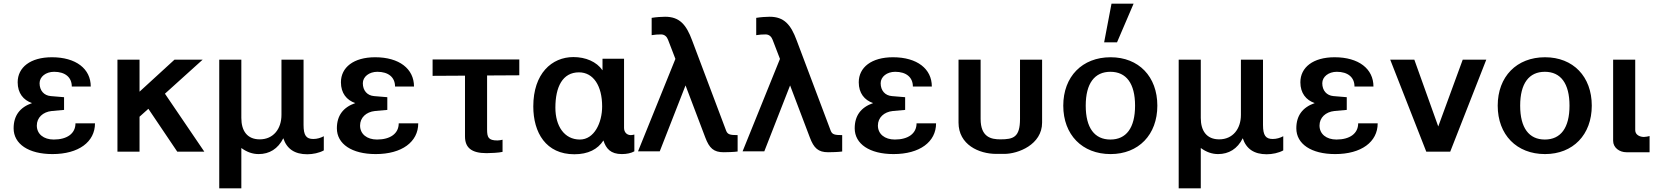

<svg xmlns="http://www.w3.org/2000/svg" viewBox="-20 -824 9003 1043"><path d="M54 -127C54 -42 135 13 265 13C407 13 496 -53 496 -154H390C390 -99 345 -66 272 -66C217 -66 180 -96 180 -142C180 -185 213 -216 261 -221L328 -227V-296L256 -302C219 -305 195 -332 195 -372C195 -407 229 -434 274 -434C334 -434 370 -404 370 -354H473C473 -450 393 -513 262 -513C145 -513 76 -458 76 -377C76 -318 107 -280 154 -264C88 -241 54 -196 54 -127Z M928 -500 738 -326V-500H618V0H738V-190L786 -233L943 0H1090L876 -315L1081 -500Z M1291 -20C1321 2 1352 13 1385 13C1443 13 1490 -15 1519 -73C1538 -15 1581 14 1649 14C1679 14 1714 7 1739 -7V-84C1722 -75 1703 -69 1682 -69C1644 -69 1629 -88 1629 -145V-500H1509V-200C1509 -124 1465 -67 1391 -67C1323 -67 1291 -113 1291 -183V-500H1171V199H1291Z M1810 -127C1810 -42 1891 13 2021 13C2163 13 2252 -53 2252 -154H2146C2146 -99 2101 -66 2028 -66C1973 -66 1936 -96 1936 -142C1936 -185 1969 -216 2017 -221L2084 -227V-296L2012 -302C1975 -305 1951 -332 1951 -372C1951 -407 1985 -434 2030 -434C2090 -434 2126 -404 2126 -354H2229C2229 -450 2149 -513 2018 -513C1901 -513 1832 -458 1832 -377C1832 -318 1863 -280 1910 -264C1844 -241 1810 -196 1810 -127Z M2506 -413V-83C2506 -22 2541 8 2623 8C2642 8 2691 6 2710 1V-65C2701 -63 2692 -61 2682 -61C2633 -61 2626 -78 2626 -121V-414L2801 -415V-501H2330V-412Z M3125 -431C3204 -431 3251 -357 3251 -246C3251 -157 3208 -66 3130 -66C3045 -66 2997 -140 2997 -239C2997 -352 3036 -431 3125 -431ZM3258 -61C3272 -17 3297 13 3358 13C3384 13 3409 8 3426 -2V-93C3418 -91 3410 -90 3407 -90C3384 -90 3370 -107 3370 -129V-505H3253V-442C3221 -489 3161 -514 3095 -514C2977 -514 2877 -424 2877 -246C2877 -103 2946 14 3100 14C3175 14 3227 -13 3258 -61Z M3446 -2H3564L3704 -360L3811 -78C3833 -19 3857 3 3911 3C3925 3 3969 2 3987 -1V-90C3945 -90 3933 -94 3925 -113L3740 -604C3708 -691 3671 -733 3593 -733C3575 -733 3544 -731 3520 -727V-633C3540 -636 3551 -637 3571 -637C3591 -637 3603 -624 3609 -608L3649 -504Z M4014 -2H4132L4272 -360L4379 -78C4401 -19 4425 3 4479 3C4493 3 4537 2 4555 -1V-90C4513 -90 4501 -94 4493 -113L4308 -604C4276 -691 4239 -733 4161 -733C4143 -733 4112 -731 4088 -727V-633C4108 -636 4119 -637 4139 -637C4159 -637 4171 -624 4177 -608L4217 -504Z M4623 -127C4623 -42 4704 13 4834 13C4976 13 5065 -53 5065 -154H4959C4959 -99 4914 -66 4841 -66C4786 -66 4749 -96 4749 -142C4749 -185 4782 -216 4830 -221L4897 -227V-296L4825 -302C4788 -305 4764 -332 4764 -372C4764 -407 4798 -434 4843 -434C4903 -434 4939 -404 4939 -354H5042C5042 -450 4962 -513 4831 -513C4714 -513 4645 -458 4645 -377C4645 -318 4676 -280 4723 -264C4657 -241 4623 -196 4623 -127Z M5187 -158C5187 -38 5298 12 5392 12H5436C5510 12 5641 -38 5641 -158V-500H5521V-178C5521 -78 5485 -67 5414 -67C5365 -67 5307 -78 5307 -178V-500H5187Z M5756 -250C5756 -92 5859 13 6013 13C6165 13 6267 -92 6267 -250C6267 -408 6166 -513 6013 -513C5859 -513 5756 -408 5756 -250ZM5878 -250C5878 -371 5926 -434 6012 -434C6098 -434 6146 -371 6146 -250C6146 -129 6098 -66 6012 -66C5926 -66 5878 -129 5878 -250ZM6138 -804H6018L5978 -594H6048Z M6503 -20C6533 2 6564 13 6597 13C6655 13 6702 -15 6731 -73C6750 -15 6793 14 6861 14C6891 14 6926 7 6951 -7V-84C6934 -75 6915 -69 6894 -69C6856 -69 6841 -88 6841 -145V-500H6721V-200C6721 -124 6677 -67 6603 -67C6535 -67 6503 -113 6503 -183V-500H6383V199H6503Z M7022 -127C7022 -42 7103 13 7233 13C7375 13 7464 -53 7464 -154H7358C7358 -99 7313 -66 7240 -66C7185 -66 7148 -96 7148 -142C7148 -185 7181 -216 7229 -221L7296 -227V-296L7224 -302C7187 -305 7163 -332 7163 -372C7163 -407 7197 -434 7242 -434C7302 -434 7338 -404 7338 -354H7441C7441 -450 7361 -513 7230 -513C7113 -513 7044 -458 7044 -377C7044 -318 7075 -280 7122 -264C7056 -241 7022 -196 7022 -127Z M7926 -500 7793 -137 7663 -500H7532L7728 0H7858L8054 -500Z M8116 -250C8116 -92 8219 13 8373 13C8525 13 8627 -92 8627 -250C8627 -408 8526 -513 8373 -513C8219 -513 8116 -408 8116 -250ZM8238 -250C8238 -371 8286 -434 8372 -434C8458 -434 8506 -371 8506 -250C8506 -129 8458 -66 8372 -66C8286 -66 8238 -129 8238 -250Z M8743 -59C8743 -22 8777 3 8815 3H8941V-85C8933 -83 8920 -80 8910 -80C8892 -80 8863 -89 8863 -117V-500H8743Z"/></svg>

Font: Perun SemiBold
Style: Regular
Weight: 600
Foundry: Copyright (c) Stefan Peev, Context Ltd, 2016
Version: Version 1.089